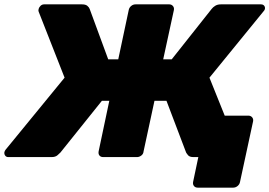

<svg xmlns="http://www.w3.org/2000/svg" viewBox="-35 -720 1235 880"><path d="M871 140Q860 140 854 132.5Q848 125 850 114L874 0H852L842 -190H1103Q1114 -190 1120.5 -182.5Q1127 -175 1125 -164L1065 114Q1063 125 1054 132.5Q1045 140 1034 140ZM1161 -700Q1171 -700 1176 -693.5Q1181 -687 1179 -678Q1177 -672 1172 -667L925 -364L1058 -33Q1060 -28 1058 -22Q1057 -13 1049 -6.5Q1041 0 1031 0H852Q834 0 827 -8.5Q820 -17 818 -21L728 -258H673L623 -26Q622 -14 612.5 -7Q603 0 593 0H438Q427 0 421 -7Q415 -14 417 -26L466 -258H432L242 -21Q238 -17 228.5 -8.5Q219 0 201 0H3Q-6 0 -11 -6.5Q-16 -13 -15 -22Q-14 -25 -13 -28Q-12 -31 -10 -33L261 -364L142 -667Q140 -673 142 -678Q144 -687 151 -693.5Q158 -700 167 -700H341Q357 -700 365 -693.5Q373 -687 376 -679L461 -448H507L555 -674Q557 -685 566 -692.5Q575 -700 586 -700H741Q751 -700 757.5 -692.5Q764 -685 762 -674L713 -448H752L935 -679Q941 -687 951.5 -693.5Q962 -700 977 -700Z"/></svg>

Font: Rubik ExtraBold
Style: Italic
Weight: 800
Italic angle: -12°
Designer: Hubert and Fischer
Foundry: Hubert and Fischer
Version: Version 2.300;gftools[0.9.30]